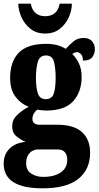

<svg xmlns="http://www.w3.org/2000/svg" viewBox="-32 -788 535 1042"><path d="M199 234Q-12 234 -12 100Q-12 50 20 18.5Q52 -13 107 -18Q81 -29 57.5 -48Q34 -67 34 -103Q34 -137 59 -162Q84 -187 124 -209Q82 -224 52.5 -262.5Q23 -301 23 -365Q23 -454 70 -502Q117 -550 218 -550Q252 -550 276.5 -543.5Q301 -537 325 -523Q346 -546 367.5 -564Q389 -582 423 -582Q452 -582 467.5 -564Q483 -546 483 -522Q483 -497 469 -478Q455 -459 418 -459Q418 -484 407 -494.5Q396 -505 388 -505Q378 -505 371.5 -501.5Q365 -498 360 -495Q381 -475 396 -444.5Q411 -414 411 -370Q411 -289 365 -238.5Q319 -188 218 -188Q209 -188 193.5 -189.5Q178 -191 170 -193Q162 -188 153 -174Q144 -160 144 -143Q144 -126 155 -118.5Q166 -111 180 -111H280Q369 -111 413 -71Q457 -31 457 41Q457 131 393.5 182.5Q330 234 199 234ZM216 -250Q251 -250 260.5 -282Q270 -314 270 -365Q270 -418 261 -452.5Q252 -487 217 -487Q183 -487 173 -451.5Q163 -416 163 -364Q163 -315 173 -282.5Q183 -250 216 -250ZM202 172Q263 172 298 147.5Q333 123 333 80Q333 54 320.5 38.5Q308 23 279 23H172Q160 23 145.5 30Q131 37 120.5 53.5Q110 70 110 99Q110 136 137.5 154Q165 172 202 172ZM213 -606Q166 -606 134 -631Q102 -656 85 -693.5Q68 -731 67 -768H135Q142 -732 162.5 -716Q183 -700 213 -700Q244 -700 264.5 -716Q285 -732 292 -768H358Q358 -731 341 -693.5Q324 -656 292 -631Q260 -606 213 -606Z"/></svg>

Font: Noto Serif ExtraCondensed Black
Style: Regular
Weight: 900
Width: 2
Designer: Monotype Design Team
Foundry: Monotype Imaging Inc.
Version: Version 2.015; ttfautohint (v1.8.4.7-5d5b)